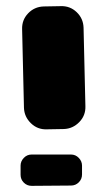

<svg xmlns="http://www.w3.org/2000/svg" viewBox="-20 -603 345 625"><path d="M132 -182Q102 -181 80.5 -202Q59 -223 58 -252L52 -508Q51 -538 71.5 -559.5Q92 -581 122 -582L178 -583Q208 -584 229.5 -563.5Q251 -543 252 -513L258 -257Q259 -227 238 -205.5Q217 -184 188 -183ZM83 2Q68 2 57.5 -8.5Q47 -19 47 -34V-64Q47 -78 57.5 -89Q68 -100 83 -100H211Q226 -100 236.5 -89Q247 -78 247 -64V-35Q247 -20 236.5 -9.5Q226 1 211 1Z"/></svg>

Font: d puntillas B to tiptoe
Style: Regular
Weight: 400
Designer: deFharo
Foundry: deFharo.com
Version: Version 1.001 2012